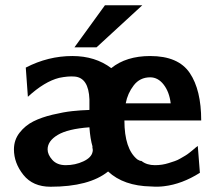

<svg xmlns="http://www.w3.org/2000/svg" viewBox="-20 -700 827 730"><path d="M263 -520 379 -680H521L347 -520ZM33 -132Q33 -168 54.5 -195.5Q76 -223 107 -238.5Q138 -254 180 -264Q222 -274 254.5 -277.5Q287 -281 320 -282V-322Q317 -405 263 -409Q239 -411 205 -404Q149 -390 86 -332L78 -443Q163 -487 255 -487Q342 -487 403 -441Q460 -487 551 -487Q658 -487 701.5 -422.5Q745 -358 745 -242H453Q453 -134 502 -94Q511 -88 518 -88Q538 -72 569 -72Q583 -72 596 -74Q609 -76 621.5 -80Q634 -84 644.5 -87.5Q655 -91 666 -97.5Q677 -104 684 -108Q691 -112 700.5 -119.5Q710 -127 713.5 -130Q717 -133 724 -139L732 -145L740 -43Q672 0 604 8Q582 11 554 9Q450 7 391 -48Q319 10 172 10Q105 10 69 -35Q33 -80 33 -132ZM161 -132Q161 -112 179 -92Q197 -72 230 -72Q266 -72 297 -86.5Q328 -101 332 -123Q334 -129 331 -142H332Q323 -172 320 -216Q238 -210 199.5 -187Q161 -164 161 -132ZM458 -307H629Q624 -350 602.5 -378Q581 -406 551 -406Q512 -406 488.5 -375.5Q465 -345 458 -307Z"/></svg>

Font: Coval
Style: ExtraBold
Weight: 800
Foundry: Context Ltd
Version: Version 001.000